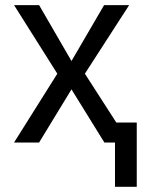

<svg xmlns="http://www.w3.org/2000/svg" viewBox="-20 -550 553 741"><path d="M255.9 -314.5 381.8 -530.3H478.5L307.6 -265.6L478.5 0H382.8L255.9 -205.1L130.9 0H34.2L201.2 -265.6L34.2 -530.3H130.9ZM507.8 170.9H423.8V-77.1H507.8Z"/></svg>

Font: Pretendard JP Variable
Style: Regular
Weight: 400
Designer: Base glyphs from Inter by Rasmus Andersson; Hangul glyphs from Noto Sans CJK(Source Han Sans) by Jang Soo-young and Kang
Foundry: Kil Hyung-jin
Version: Version 1.307;Glyphs 3.2 (3192)